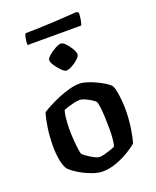

<svg xmlns="http://www.w3.org/2000/svg" viewBox="-159 -969 859 1060"><g transform="rotate(-20 270.0 -438.5)"><path d="M259 0Q233 0 203.5 -10Q174 -20 147.5 -34Q121 -48 102 -62Q83 -76 76 -84Q62 -102 54.5 -140.5Q47 -179 47 -224Q47 -282 55 -334Q63 -386 73 -416Q87 -425 113 -439Q139 -453 172 -467Q205 -481 239 -490.5Q273 -500 302 -500Q320 -500 345.5 -492Q371 -484 396.5 -472Q422 -460 442.5 -447Q463 -434 471 -424Q479 -411 483.5 -386Q488 -361 490.5 -332.5Q493 -304 493 -279Q493 -223 485 -170.5Q477 -118 467 -87Q451 -73 417 -52Q383 -31 341.5 -15.5Q300 0 259 0ZM271 -81Q282 -81 300.5 -86Q319 -91 336.5 -97Q354 -103 362 -107Q368 -121 370.5 -150Q373 -179 373 -208Q373 -240 371.5 -276Q370 -312 366.5 -338.5Q363 -365 359 -371Q356 -376 340.5 -386.5Q325 -397 305 -406Q285 -415 270 -415Q259 -415 240.5 -411Q222 -407 204 -401.5Q186 -396 177 -392Q171 -379 167.5 -347Q164 -315 164 -286Q164 -251 166.5 -217.5Q169 -184 172.5 -160.5Q176 -137 179 -132Q182 -128 199.5 -115.5Q217 -103 237.5 -92Q258 -81 271 -81ZM260 -592Q250 -592 233.5 -608.5Q217 -625 203.5 -645Q190 -665 190 -678Q190 -689 208 -704.5Q226 -720 247.5 -731.5Q269 -743 281 -743Q293 -743 308.5 -726.5Q324 -710 336 -689.5Q348 -669 348 -656Q348 -645 332 -630Q316 -615 295 -603.5Q274 -592 260 -592ZM106 -798Q106 -824 110 -841Q114 -858 118 -863Q150 -863 194.5 -864.5Q239 -866 285 -868.5Q331 -871 368 -873.5Q405 -876 423 -877L434 -868Q433 -843 429 -824.5Q425 -806 422 -798Z"/></g></svg>

Font: Texturina SemiBold
Style: Regular
Weight: 600
Designer: Guillermo Torres Carreño
Foundry: Omnibus-Type
Version: Version 1.002; ttfautohint (v1.8.3)